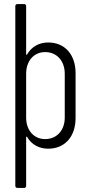

<svg xmlns="http://www.w3.org/2000/svg" viewBox="-20 -720 433 940"><path d="M216 -512C172 -512 135 -492 113 -454C111 -450 108 -451 108 -455V-690C108 -696 104 -700 98 -700H65C59 -700 55 -696 55 -690V190C55 196 59 200 65 200H98C104 200 108 196 108 190V-48C108 -52 111 -52 113 -49C135 -11 173 8 216 8C299 8 350 -53 350 -142V-362C350 -451 299 -512 216 -512ZM297 -359V-144C297 -82 258 -39 201 -39C146 -39 108 -82 108 -144V-359C108 -422 146 -465 201 -465C258 -465 297 -422 297 -359Z"/></svg>

Font: Barlow Condensed Light
Style: Regular
Weight: 300
Width: 3
Designer: Jeremy Tribby
Foundry: Tribby Type
Version: Version 1.422;hotconv 1.0.109;makeotfexe 2.5.65596